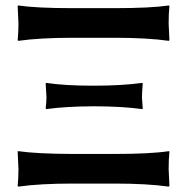

<svg xmlns="http://www.w3.org/2000/svg" viewBox="-20 -675 688 706"><path d="M150.9 -273.9 147.9 -275.9Q150.9 -301.8 150.9 -316.9Q150.9 -316.9 147.9 -369.1L150.9 -370.1Q218.3 -359.9 322.3 -359.9Q428.7 -359.9 502 -370.1L504.9 -368.2Q502 -332 502 -316.9Q502 -316.9 504.9 -274.9L502 -273.9Q433.1 -283.7 325.7 -284.2Q221.7 -283.7 150.9 -273.9ZM399.9 -536.1H248Q126 -536.1 47.9 -524.9L44.9 -526.9Q47.9 -554.7 47.9 -588.9Q47.9 -588.9 44.9 -653.8L47.9 -654.8Q113.8 -645 248 -645H399.9Q533.7 -645 600.1 -654.8L603 -653.8Q600.1 -624 600.1 -588.9Q600.1 -588.9 603 -526.9L600.1 -524.9Q522 -536.1 399.9 -536.1ZM399.9 0H248Q126 0 47.9 11.2L44.9 8.8Q47.9 -19 47.9 -53.2Q47.9 -53.2 44.9 -118.2L47.9 -119.1Q113.8 -109.4 248 -108.9H399.9Q533.7 -108.9 600.1 -119.1L603 -118.2Q600.1 -88.4 600.1 -53.2Q600.1 -53.2 603 8.8L600.1 11.2Q522 0 399.9 0Z"/></svg>

Font: Linux Biolinum
Style: Bold
Weight: 700
Designer: Philipp H. Poll
Foundry: Philipp H. Poll
Version: Version 1.3.2 ; ttfautohint (v0.9)